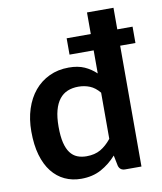

<svg xmlns="http://www.w3.org/2000/svg" viewBox="-84 -811 747 885"><g transform="rotate(-10 289.5 -368.0)"><path d="M383.5 -367.5Q362.5 -393 337.8 -403Q313 -413 284.5 -413Q256.5 -413 234 -403.8Q211.5 -394.5 195.8 -374.5Q180 -354.5 171.5 -323Q163 -291.5 163 -247Q163 -202 170.2 -172Q177.5 -142 191 -124Q204.5 -106 223.8 -98.2Q243 -90.5 267 -90.5Q305.5 -90.5 332.8 -106.2Q360 -122 383.5 -151.5ZM579 -565.5H507.5V0H431.5Q407 0 400.5 -22.5L390.5 -72Q359 -36.5 318.8 -14.5Q278.5 7.5 225 7.5Q183 7.5 148.2 -8.8Q113.5 -25 88.2 -57Q63 -89 49.2 -136.5Q35.5 -184 35.5 -247Q35.5 -304.5 51 -352.2Q66.5 -400 95.2 -434.5Q124 -469 164.8 -488.2Q205.5 -507.5 256 -507.5Q299 -507.5 329.2 -494Q359.5 -480.5 383.5 -457.5V-565.5H270.5V-642H383.5V-743H507.5V-642H579Z"/></g></svg>

Font: LatoLatin
Style: Bold
Weight: 700
Designer: Lukasz Dziedzic with Adam Twardoch and Botio Nikoltchev
Foundry: tyPoland Lukasz Dziedzic
Version: Version 2.015; 2015-08-06; http://www.latofonts.com/